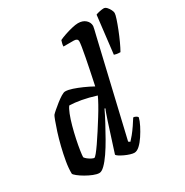

<svg xmlns="http://www.w3.org/2000/svg" viewBox="-181 -946 1053 1093"><g transform="rotate(-30 345.5 -400.0)"><path d="M161 0Q145 0 122.5 -9Q100 -18 77.5 -31Q55 -44 39.5 -56.5Q24 -69 22 -75Q21 -110 28.5 -153.5Q36 -197 47 -241.5Q58 -286 70 -323.5Q82 -361 91.5 -386Q101 -411 104 -415Q110 -422 125.5 -435.5Q141 -449 160 -464Q179 -479 196 -489.5Q213 -500 223 -500Q242 -500 269 -491Q296 -482 326.5 -468.5Q357 -455 386 -439Q388 -450 394 -477Q400 -504 407 -539.5Q414 -575 421 -610Q428 -645 432 -671.5Q436 -698 436 -706Q436 -717 429 -721.5Q422 -726 411 -726H343Q343 -736 346 -747Q349 -758 351 -764Q365 -771 389.5 -779.5Q414 -788 439.5 -794Q465 -800 480 -800Q511 -800 529.5 -783.5Q548 -767 548 -743Q548 -740 544 -722.5Q540 -705 534 -681L391 -73L402 -66Q411 -75 426.5 -94Q442 -113 458 -136.5Q474 -160 485 -178Q494 -178 502.5 -173Q511 -168 513 -163Q508 -142 494 -114.5Q480 -87 462.5 -60.5Q445 -34 426.5 -17Q408 0 391 0Q381 0 364.5 -5Q348 -10 331 -18Q314 -26 302.5 -33.5Q291 -41 289 -46L349 -233Q357 -256 363.5 -275.5Q370 -295 374 -301L369 -304Q353 -270 331 -229Q309 -188 286 -147.5Q263 -107 240 -73.5Q217 -40 196.5 -20Q176 0 161 0ZM178 -89Q183 -89 196.5 -105.5Q210 -122 229 -149.5Q248 -177 269.5 -210.5Q291 -244 312 -277.5Q333 -311 349 -340Q365 -369 373 -387Q322 -403 280 -410.5Q238 -418 204 -419Q194 -407 182.5 -378Q171 -349 160.5 -310.5Q150 -272 142 -234Q134 -196 129.5 -166Q125 -136 125 -124Q130 -116 140.5 -108Q151 -100 162 -94.5Q173 -89 178 -89ZM608 -536Q593 -536 583 -538Q573 -540 568 -542L597 -789Q605 -793 622 -796.5Q639 -800 649 -800Q660 -800 669.5 -789.5Q679 -779 685 -766.5Q691 -754 691 -746Q691 -736 682.5 -710Q674 -684 661 -651Q648 -618 634 -587.5Q620 -557 608 -536Z"/></g></svg>

Font: Texturina 12pt SemiBold
Style: Italic
Weight: 600
Italic angle: -11°
Version: Version 1.002